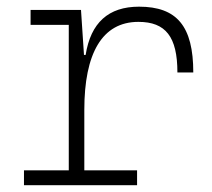

<svg xmlns="http://www.w3.org/2000/svg" viewBox="-20 -547 626 567"><path d="M229 -222.7C229 -388.7 281.2 -482.4 388.7 -482.4C469.2 -482.4 503.9 -438.5 503.9 -333H550.8C550.8 -469.7 502.4 -527.3 390.6 -527.3C300.3 -527.3 248 -480 232.9 -384.8H228L219.2 -517.6H70.3V-473.6H183.1V-43.9H50.8V0H384.8V-43.9H229Z"/></svg>

Font: Cascadia Code PL ExtraLight
Style: Regular
Weight: 200
Monospace: yes
Designer: Aaron Bell
Foundry: Saja Typeworks
Version: Version 2404.023